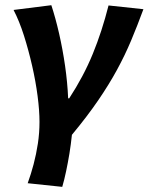

<svg xmlns="http://www.w3.org/2000/svg" viewBox="-20 -528 569 735"><path d="M86 173.4Q98.6 138.8 108.7 100.6Q118.8 62.3 125 21.5Q131.2 -19.4 131.2 -61.3Q131.2 -104.5 123.9 -160.6Q116.6 -216.6 103 -276.3Q89.3 -336.1 71.6 -392Q53.8 -447.8 31.9 -489.9L176.5 -508.1Q192.6 -459.3 206.3 -399.4Q219.9 -339.6 229.1 -276.1Q238.2 -212.7 240.9 -151.5H244.9Q299.7 -235.3 335.1 -321.6Q370.5 -408 395.5 -507.1L529 -492.8Q505.9 -429.9 482.1 -373.2Q458.3 -316.5 427.9 -260.7Q397.5 -204.8 355.8 -143.8Q314.1 -82.8 255.3 -11.9Q251.5 24.5 245.8 59.8Q240 95 233.1 127.5Q226.3 160 218.3 187.3Z"/></svg>

Font: Source Sans 3
Style: Italic
Weight: 200
Italic angle: -11°
Designer: Paul D. Hunt
Foundry: Adobe
Version: Version 3.046;hotconv 1.0.118;makeotfexe 2.5.65603